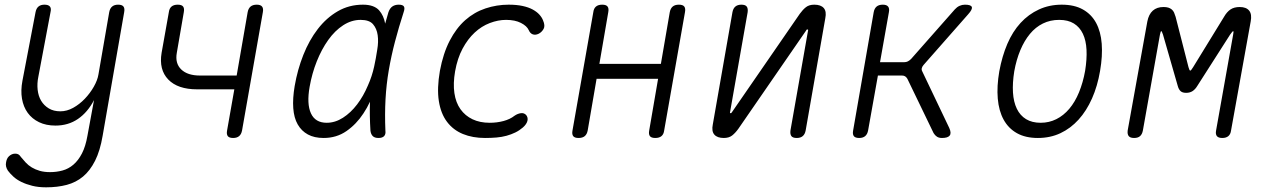

<svg xmlns="http://www.w3.org/2000/svg" viewBox="-20 -580 5440 821"><path d="M354 0 382 -152Q355 -100 313.5 -71.5Q272 -43 217 -43Q177 -43 147 -57.5Q117 -72 98.5 -97.5Q80 -123 74 -158Q68 -193 76 -235L132 -528Q135 -544 144.5 -552Q154 -560 170 -560Q187 -560 193.5 -552Q200 -544 196 -528L144 -252Q138 -223 141 -196Q144 -169 156 -149Q168 -129 188.5 -116.5Q209 -104 238 -104Q266 -104 293 -119Q320 -134 342.5 -157.5Q365 -181 381 -209Q397 -237 401 -262L447 -528Q450 -544 459.5 -552Q469 -560 485 -560Q502 -560 508 -552Q514 -544 511 -528L419 0Q408 65 386.5 107.5Q365 150 335 175Q305 200 265.5 210.5Q226 221 177 221Q144 221 118 214.5Q92 208 71.5 198Q51 188 37 175Q23 162 14 150Q8 141 6 132Q4 123 6 114Q7 107 10 100Q13 93 18.5 88Q24 83 30.5 80Q37 77 45 77Q53 77 58.5 80Q64 83 70 92Q79 103 90 115Q101 127 116 136Q131 145 150 150.5Q169 156 194 156Q222 156 247.5 149Q273 142 294 124Q315 106 330.5 76Q346 46 354 0Z M977 10Q960 10 954 2Q948 -6 951 -22L982 -198H823Q740 -198 699.5 -240Q659 -282 671 -354L702 -528Q704 -544 713.5 -552Q723 -560 740 -560Q757 -560 763 -552Q769 -544 766 -528L736 -354Q728 -309 755 -283Q782 -257 835 -257H992L1039 -528Q1042 -544 1051.5 -552Q1061 -560 1078 -560Q1094 -560 1100.5 -552Q1107 -544 1104 -528L1015 -22Q1012 -6 1002.5 2Q993 10 977 10Z M1364 10Q1324 10 1296.5 -5Q1269 -20 1253 -48Q1237 -76 1234 -117.5Q1231 -159 1240 -212Q1252 -282 1277 -345Q1302 -408 1339 -456Q1376 -504 1424.5 -532Q1473 -560 1532 -560Q1579 -560 1601 -536Q1621 -513 1627 -479Q1634 -503 1641 -528Q1647 -545 1658 -552.5Q1669 -560 1685 -560Q1702 -560 1707 -552.5Q1712 -545 1706 -528Q1685 -463 1669 -402Q1653 -341 1642.5 -280Q1632 -219 1628.5 -155.5Q1625 -92 1628 -21Q1630 -6 1622.5 2Q1615 10 1598.5 10Q1582 10 1574 2Q1566 -6 1564 -21Q1560 -86 1562 -145Q1550 -119 1534 -95Q1504 -49 1461.5 -19.5Q1419 10 1364 10ZM1377 -55Q1413 -55 1446.5 -76.5Q1480 -98 1507 -133.5Q1534 -169 1553 -214Q1571 -254 1580 -296Q1583 -313 1587 -331L1593 -367Q1599 -401 1595 -429.5Q1591 -458 1575 -476.5Q1559 -495 1522 -495Q1483 -495 1447.5 -472Q1412 -449 1383.5 -409Q1355 -369 1334.5 -317.5Q1314 -266 1304 -209Q1291 -136 1309.5 -95.5Q1328 -55 1377 -55Z M1861 -277Q1875 -352 1903 -406Q1931 -460 1969.5 -494Q2008 -528 2056 -544Q2104 -560 2155 -560Q2189 -560 2214.5 -554.5Q2240 -549 2257.5 -539.5Q2275 -530 2286 -518Q2297 -506 2302 -493Q2312 -470 2304.5 -456.5Q2297 -443 2284 -436Q2270 -429 2258.5 -433Q2247 -437 2241 -451Q2233 -469 2207.5 -482Q2182 -495 2144 -495Q2110 -495 2074.5 -481.5Q2039 -468 2009.5 -440.5Q1980 -413 1958 -372Q1936 -331 1926 -275Q1917 -223 1923 -182Q1929 -141 1949 -113Q1969 -85 2000.5 -70Q2032 -55 2074 -55Q2105 -55 2133 -62.5Q2161 -70 2180 -85Q2193 -94 2207 -96Q2221 -98 2230 -88Q2234 -83 2235.5 -77Q2237 -71 2235.5 -64Q2234 -57 2229 -49.5Q2224 -42 2216 -35Q2201 -22 2183.5 -13.5Q2166 -5 2146 0.5Q2126 6 2103 8Q2080 10 2054 10Q2001 10 1959.5 -7Q1918 -24 1891.5 -59Q1865 -94 1856.5 -148Q1848 -202 1861 -277Z M2454 10Q2437 10 2431 2Q2425 -6 2428 -22L2517 -528Q2519 -544 2528.5 -552Q2538 -560 2555 -560Q2572 -560 2578 -552Q2584 -544 2581 -528L2543 -307H2806L2844 -528Q2847 -544 2856.5 -552Q2866 -560 2883 -560Q2900 -560 2906 -552Q2912 -544 2909 -528L2820 -22Q2818 -6 2808.5 2Q2799 10 2782 10Q2765 10 2759 2Q2753 -6 2756 -22L2794 -243H2531L2493 -22Q2490 -6 2480.5 2Q2471 10 2454 10Z M3028 -48 3112 -528Q3115 -544 3124.5 -552Q3134 -560 3150 -560Q3167 -560 3173 -552Q3179 -544 3177 -528L3102 -102Q3101 -99 3101.5 -97.5Q3102 -96 3105 -96Q3107 -96 3108 -98L3111 -102L3400 -521Q3413 -539 3426.5 -549.5Q3440 -560 3462 -560Q3490 -560 3502.5 -545.5Q3515 -531 3509 -502L3425 -22Q3422 -6 3412.5 2Q3403 10 3387 10Q3370 10 3364 2Q3358 -6 3360 -22L3435 -448Q3436 -451 3435.5 -452.5Q3435 -454 3432 -454Q3430 -454 3429 -453L3426 -448L3137 -29Q3124 -11 3110.5 -0.5Q3097 10 3075 10Q3047 10 3034.5 -4.5Q3022 -19 3028 -48Z M3654 10Q3637 10 3631 2Q3625 -6 3628 -22L3716 -528Q3719 -544 3728.5 -552Q3738 -560 3755 -560Q3771 -560 3777.5 -552Q3784 -544 3781 -528L3743 -314H3846Q3855 -314 3862 -317.5Q3869 -321 3876 -328L4063 -540Q4072 -550 4083 -555Q4094 -560 4106 -560Q4132 -560 4135.5 -550Q4139 -540 4120 -519L3929 -302Q3923 -295 3921.5 -288Q3920 -281 3924 -274L4039 -33Q4049 -11 4041 -0.5Q4033 10 4008 10Q3995 10 3986.5 4.5Q3978 -1 3972 -11L3860 -243Q3856 -250 3850.5 -253.5Q3845 -257 3837 -257H3734L3692 -22Q3689 -6 3679.5 2Q3670 10 3654 10Z M4418 10Q4365 10 4328.5 -10.5Q4292 -31 4271.5 -68.5Q4251 -106 4246.5 -158.5Q4242 -211 4253 -275Q4265 -340 4287.5 -392.5Q4310 -445 4344 -482Q4378 -519 4422.5 -539.5Q4467 -560 4520 -560Q4574 -560 4610.5 -539.5Q4647 -519 4667 -482Q4687 -445 4691 -393Q4695 -341 4684 -277Q4673 -212 4649.5 -159Q4626 -106 4592 -68.5Q4558 -31 4514.5 -10.5Q4471 10 4418 10ZM4430 -55Q4466 -55 4497 -70.5Q4528 -86 4552.5 -115Q4577 -144 4594 -185.5Q4611 -227 4620 -277Q4628 -327 4626 -367Q4624 -407 4610.5 -435.5Q4597 -464 4572 -479.5Q4547 -495 4509 -495Q4471 -495 4439.5 -479.5Q4408 -464 4384 -435Q4360 -406 4343 -365.5Q4326 -325 4317 -275Q4309 -225 4311.5 -184.5Q4314 -144 4328 -115Q4342 -86 4367.5 -70.5Q4393 -55 4430 -55Z M5244 -22Q5242 -6 5232.5 2Q5223 10 5206.5 10Q5190 10 5183.5 2Q5177 -6 5180 -22L5253 -432Q5256 -446 5253 -447Q5250 -446 5240 -432L5100 -213Q5091 -198 5079.5 -190.5Q5068 -183 5052 -183Q5036 -183 5028 -190.5Q5020 -198 5016 -213L4953 -432Q4948 -447 4945.5 -447Q4943 -447 4940 -432L4867 -22Q4864 -6 4855 2Q4846 10 4829.5 10Q4813 10 4806.5 2Q4800 -6 4802 -22L4886 -488Q4892 -519 4909.5 -534.5Q4927 -550 4955 -550Q4967 -550 4975.5 -547.5Q4984 -545 4990.5 -539.5Q4997 -534 5000.5 -526Q5004 -518 5007 -508L5062 -293Q5066 -278 5069.5 -278Q5073 -278 5082 -293L5214 -508Q5226 -529 5241.5 -539.5Q5257 -550 5281 -550Q5309 -550 5321.5 -534.5Q5334 -519 5328 -488Z"/></svg>

Font: Maple Mono ExtraLight
Style: Italic
Weight: 275
Italic angle: -10°
Monospace: yes
Designer: subframe7536
Version: Version 7.000